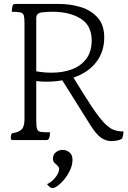

<svg xmlns="http://www.w3.org/2000/svg" viewBox="-20 -795 655 980"><path d="M45 -80Q35 -80 35 -90Q35 -94 36 -101.5Q37 -109 41 -115Q74 -119 89.5 -133.5Q105 -148 105 -186V-678Q105 -704 101.5 -716Q98 -728 84.5 -731.5Q71 -735 40 -735Q40 -740 41 -748Q42 -756 43 -761Q46 -775 56 -775H279Q340 -775 393 -758.5Q446 -742 479 -704.5Q512 -667 512 -604Q512 -530 470.5 -477Q429 -424 355 -399Q411 -307 447.5 -252Q484 -197 510 -169.5Q536 -142 558.5 -133Q581 -124 610 -124Q610 -105 603 -87Q591 -80 576.5 -77.5Q562 -75 546 -75Q521 -75 496 -92Q471 -109 441 -157L298 -385Q259 -378 214 -378Q202 -378 189.5 -379Q177 -380 165 -381V-185Q165 -148 169.5 -135.5Q174 -123 193 -121Q200 -120 212.5 -120Q225 -120 235 -120Q235 -115 234.5 -107Q234 -99 232 -94Q229 -84 225 -82Q221 -80 219 -80ZM165 -431Q205 -424 243 -424Q302 -424 348 -441.5Q394 -459 421 -495.5Q448 -532 448 -589Q448 -665 391.5 -700Q335 -735 248 -735Q222 -735 195 -732Q165 -729 165 -702ZM220 145Q244 134 262.5 111Q281 88 282 67Q282 60 277.5 55Q273 50 268 45Q261 40 255.5 33Q250 26 250 14Q251 -8 266.5 -19Q282 -30 299 -30Q319 -30 335 -17Q351 -4 350 24Q349 53 333.5 82Q318 111 297.5 132.5Q277 154 260 162Q243 169 232 158Z"/></svg>

Font: Gowun Batang
Style: Regular
Weight: 400
Designer: Yanghee Ryu
Foundry: Yanghee Ryu
Version: Version 2.000